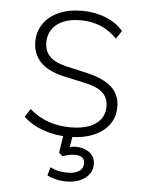

<svg xmlns="http://www.w3.org/2000/svg" viewBox="-51 -550 594 782"><g transform="rotate(5 246.0 -159.0)"><path d="M244 8Q188 8 138.5 -9.5Q89 -27 58 -58L79 -91Q115 -60 157 -45.5Q199 -31 246 -31Q314 -31 350 -57Q386 -83 386 -128Q386 -163 363 -184.5Q340 -206 287 -217L200 -236Q136 -251 105 -284Q74 -317 74 -366Q74 -407 95.5 -439Q117 -471 157.5 -489.5Q198 -508 253 -508Q306 -508 350.5 -490Q395 -472 422 -440L400 -407Q370 -438 333 -453.5Q296 -469 253 -469Q188 -469 153.5 -441Q119 -413 119 -367Q119 -332 140.5 -310Q162 -288 209 -277L296 -257Q364 -241 397 -210.5Q430 -180 430 -130Q430 -88 407 -57Q384 -26 342 -9Q300 8 244 8ZM249 190Q226 190 205.5 185Q185 180 171 172L180 138Q199 147 214 150.5Q229 154 253 154Q280 154 297.5 143Q315 132 315 111Q315 79 276 79Q265 79 253.5 81Q242 83 225 89L210 76L225 -20H263L250 55L232 53Q244 50 255.5 48Q267 46 277 46Q309 46 332 63Q355 80 355 111Q355 146 325.5 168Q296 190 249 190Z"/></g></svg>

Font: Mulish ExtraLight
Style: Regular
Weight: 200
Designer: Vernon Adams
Foundry: Vernon Adams
Version: Version 3.603